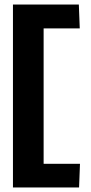

<svg xmlns="http://www.w3.org/2000/svg" viewBox="-20 -726 399 845"><path d="M37 99V-706H327L331 -601H172V-5H332L328 99Z"/></svg>

Font: Kanit Medium
Style: Regular
Weight: 500
Designer: Katatrad Team
Foundry: CadsonDemak
Version: Version 2.000; ttfautohint (v1.8.3)